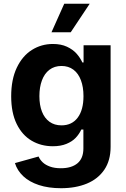

<svg xmlns="http://www.w3.org/2000/svg" viewBox="-20 -787 672 1023"><path d="M59.6 82 185.5 46.9Q192.9 64 207.5 77.9Q222.2 91.8 246.3 100.6Q270.5 109.4 304.2 109.4Q361.3 109.4 392.8 83Q424.3 56.6 424.3 3.9V-96.7H413.1Q401.9 -72.3 383.1 -52.5Q364.3 -32.7 333.7 -20.3Q303.2 -7.8 261.7 -7.8Q198.7 -7.8 148.4 -37.4Q98.1 -66.9 68.8 -126.7Q39.6 -186.5 39.6 -273.9Q39.6 -363.3 69.3 -426Q99.1 -488.8 149.7 -520.8Q200.2 -552.7 262.2 -552.7Q305.2 -552.7 336.7 -538.1Q368.2 -523.4 387.7 -501.5Q407.2 -479.5 418.9 -454.1H425.3V-545.9H569.3V-4.4Q569.3 67.9 535.9 117.2Q502.4 166.5 442.9 191.2Q383.3 215.8 305.2 215.8Q238.3 215.8 187.3 199Q136.2 182.1 104 151.9Q71.8 121.6 59.6 82ZM424.8 -274.9Q424.8 -323.2 411.1 -359.6Q397.5 -396 371.1 -415.8Q344.7 -435.5 307.6 -435.5Q270 -435.5 243.4 -415.3Q216.8 -395 203.4 -358.6Q189.9 -322.3 189.9 -274.9Q189.9 -227.1 203.6 -192.1Q217.3 -157.2 243.7 -138.2Q270 -119.1 307.6 -119.1Q363.3 -119.1 394 -160.2Q424.8 -201.2 424.8 -274.9ZM322.3 -767.1H458L356.9 -615.2H254.4Z"/></svg>

Font: Inter RS Variable
Style: Regular
Weight: 400
Designer: Rasmus Andersson (customised by Maria Ramos and Noel Pretorius)
Foundry: rsms
Version: Version 3.001;Glyphs 3.2.3 (3260)